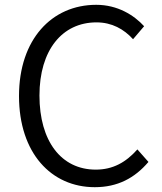

<svg xmlns="http://www.w3.org/2000/svg" viewBox="-20 -765 674 798"><path d="M374 13C469 13 540 -25 597 -92L551 -144C503 -90 449 -60 378 -60C234 -60 144 -179 144 -368C144 -556 238 -672 381 -672C445 -672 495 -644 533 -602L579 -656C537 -702 469 -745 380 -745C195 -745 59 -601 59 -366C59 -129 193 13 374 13Z"/></svg>

Font: Genne Gothic Normal
Style: Regular
Weight: 350
Designer: Ryoko NISHIZUKA (kana & ideographs); Paul D. Hunt (Latin, Greek & Cyrillic); Wenlong ZHANG (bopomofo); Sandoll Communica
Foundry: Adobe Systems Incorporated
Version: Version 1.004;PS 1.004;hotconv 16.6.51;makeotf.lib2.5.65220